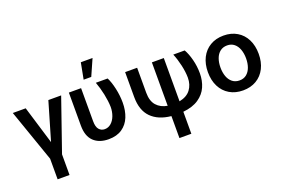

<svg xmlns="http://www.w3.org/2000/svg" viewBox="-121 -1169 2659 1804"><g transform="rotate(-20 1208.0 -267.0)"><path d="M146.5 -530.3 261.7 -150.4 373 -530.3H501L319.3 -6.8V199.2H200.2V-6.8L17.6 -530.3Z M700.2 -530.3V-199.2Q700.2 -142.6 722.2 -117.2Q744.1 -91.8 778.3 -91.8Q814.5 -91.8 842.5 -116.2Q870.6 -140.6 886 -181.6Q901.4 -222.7 901.4 -269.5Q899.9 -329.1 885.3 -398.9Q870.6 -468.8 847.7 -530.3H965.8Q989.3 -484.9 1005.4 -412.4Q1021.5 -339.8 1021.5 -269.5Q1021.5 -189.9 996.1 -127Q970.7 -64 917 -27.1Q863.3 9.8 782.2 9.8Q687 9.8 632.6 -42.5Q578.1 -94.7 578.1 -200.2V-530.3ZM781.2 -759.8H898.4L826.2 -596.7H750Z M1260.7 -530.3V-280.3Q1260.7 -197.3 1300.3 -152.6Q1339.8 -107.9 1408.2 -96.2V-530.3H1527.3V-97.7Q1603.5 -112.8 1640.1 -161.6Q1676.8 -210.4 1676.8 -280.3Q1676.3 -337.9 1661.1 -405.3Q1646 -472.7 1622.1 -530.3H1736.3Q1762.2 -485.4 1779.5 -418.2Q1796.9 -351.1 1796.9 -280.3Q1796.9 -206.5 1770 -145.5Q1743.2 -84.5 1683.1 -43.7Q1623 -2.9 1527.3 6.8V226.6H1408.2V6.8Q1280.8 -5.9 1210.7 -76.9Q1140.6 -147.9 1140.6 -281.2V-530.3Z M1871.1 -262.7Q1871.1 -344.7 1902.3 -406.7Q1933.6 -468.8 1991.2 -502.9Q2048.8 -537.1 2125 -537.1Q2201.7 -537.1 2259.3 -502.9Q2316.9 -468.8 2347.9 -406.7Q2378.9 -344.7 2378.9 -262.7Q2378.9 -181.2 2347.7 -119.1Q2316.4 -57.1 2259 -23.2Q2201.7 10.7 2125 10.7Q2048.8 10.7 1991.2 -23.4Q1933.6 -57.6 1902.3 -119.4Q1871.1 -181.2 1871.1 -262.7ZM2252.9 -263.7Q2252.9 -313 2238.5 -352.8Q2224.1 -392.6 2195.6 -415.5Q2167 -438.5 2126 -438.5Q2084 -438.5 2054.9 -415.5Q2025.9 -392.6 2011.5 -353Q1997.1 -313.5 1997.1 -263.7Q1997.1 -213.9 2011.5 -174.3Q2025.9 -134.8 2054.9 -111.8Q2084 -88.9 2126 -88.9Q2167 -88.9 2195.6 -111.8Q2224.1 -134.8 2238.5 -174.3Q2252.9 -213.9 2252.9 -263.7Z"/></g></svg>

Font: Pretendard GOV SemiBold
Style: Regular
Weight: 600
Designer: Base glyphs from Inter by Rasmus Andersson; Hangeul glyphs from Noto Sans CJK(Source Han Sans) by Jang Soo-young and Kan
Foundry: Kil Hyung-jin
Version: Version 1.309